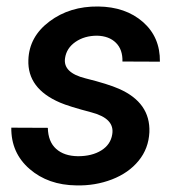

<svg xmlns="http://www.w3.org/2000/svg" viewBox="-20 -558 545 588"><path d="M323.7 -146.5Q332 -194.8 261 -213.6Q189.9 -232.4 164.1 -243.7Q63.5 -286.6 66.9 -374.5Q69.3 -445.8 131.6 -492.4Q193.8 -539.1 280.8 -538.1Q364.7 -537.1 417.7 -490.7Q470.7 -444.3 469.7 -369.1L355 -369.6Q356 -406.2 335 -427Q314 -447.8 277.3 -448.7Q238.8 -448.7 211.2 -429.7Q183.6 -410.6 179.2 -379.9Q172.4 -335.4 241.7 -318.1Q311 -300.8 344.2 -286.1Q440.9 -243.7 437.5 -153.3Q435.1 -103 404.5 -65.7Q374 -28.3 322.8 -8.5Q271.5 11.2 213.9 9.8Q127.4 8.8 70.6 -40.5Q13.7 -89.8 14.6 -167L126.5 -166.5Q127.4 -124 151.9 -102.1Q176.3 -80.1 218.8 -79.6Q261.7 -79.6 290.3 -97.4Q318.8 -115.2 323.7 -146.5Z"/></svg>

Font: TypoPRO Roboto
Style: Italic
Weight: 500
Italic angle: -12°
Designer: Google
Version: Version 2.136; 2016